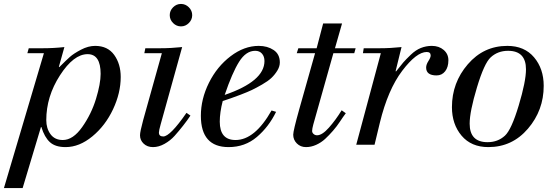

<svg xmlns="http://www.w3.org/2000/svg" viewBox="-74 -735 2835 975"><path d="M-54 220 149 -465H65L72 -490H142Q199 -490 253 -496L225 -396L227 -394Q262 -429 281 -446Q300 -463 337 -482.5Q374 -502 409 -502Q473 -502 506 -456Q539 -410 539 -344Q539 -263 500 -180Q461 -97 395 -42.5Q329 12 259 12Q207 12 179.5 -13Q152 -38 136 -90H134L41 220ZM437 -360Q437 -460 371 -460Q300 -460 230.5 -352.5Q161 -245 161 -125Q161 -83 182.5 -53.5Q204 -24 245 -24Q297 -24 343.5 -90Q390 -156 413.5 -233Q437 -310 437 -360Z M748 -465H659L664 -490H739Q795 -490 851 -496L742 -104Q733 -72 733 -62Q733 -42 755 -42Q790 -42 873 -162L893 -148Q878 -125 856 -97Q834 -69 812.5 -45Q791 -21 761.5 -4.5Q732 12 703 12Q674 12 655.5 -5.5Q637 -23 637 -48Q637 -66 653 -125ZM805 -618Q788 -635 788 -658Q788 -681 805 -698Q822 -715 845 -715Q868 -715 885 -698Q902 -681 902 -658Q902 -635 885 -618Q868 -601 845 -601Q822 -601 805 -618Z M1305 -174 1328 -167Q1291 -91 1230.5 -39.5Q1170 12 1087 12Q946 12 946 -147Q946 -232 987 -314.5Q1028 -397 1097 -449.5Q1166 -502 1240 -502Q1284 -502 1315.5 -481Q1347 -460 1347 -418Q1347 -397 1334 -376Q1321 -355 1304 -339Q1287 -323 1256.5 -305.5Q1226 -288 1205 -278Q1184 -268 1147.5 -254Q1111 -240 1098.5 -236Q1086 -232 1057 -222Q1042 -164 1042 -117Q1042 -24 1122 -24Q1220 -24 1305 -174ZM1269 -425Q1269 -448 1256.5 -462.5Q1244 -477 1222 -477Q1175 -477 1140 -421Q1105 -365 1067 -253Q1269 -322 1269 -425Z M1526 -465H1433L1441 -490H1534L1567 -616H1663L1627 -490H1732L1725 -465H1619L1517 -103Q1511 -81 1511 -70Q1511 -61 1518.5 -54.5Q1526 -48 1536 -48Q1562 -48 1596.5 -87Q1631 -126 1661 -175L1682 -160Q1667 -140 1652 -117Q1637 -94 1617 -71Q1597 -48 1577 -29.5Q1557 -11 1531.5 0.5Q1506 12 1480 12Q1452 12 1433.5 -6.5Q1415 -25 1415 -51Q1415 -71 1445 -178Z M1860 -465H1769L1773 -490H1853Q1910 -490 1965 -496L1935 -374L1937 -372Q1961 -403 1974 -418Q1987 -433 2012 -457Q2037 -481 2063.5 -491.5Q2090 -502 2119 -502Q2155 -502 2179 -481.5Q2203 -461 2203 -429Q2203 -394 2186.5 -373Q2170 -352 2143 -352Q2090 -352 2090 -392Q2090 -407 2101.5 -425Q2113 -443 2113 -453Q2113 -471 2093 -471Q2041 -471 1968.5 -375.5Q1896 -280 1855 -112L1828 0H1735Z M2687 -299Q2687 -175 2607 -81.5Q2527 12 2406 12Q2319 12 2270 -46Q2221 -104 2221 -191Q2221 -315 2301.5 -408.5Q2382 -502 2502 -502Q2589 -502 2638 -444Q2687 -386 2687 -299ZM2597 -383Q2597 -477 2506 -477Q2454 -477 2418 -444Q2385 -414 2348 -291Q2311 -168 2311 -107Q2311 -13 2402 -13Q2454 -13 2490 -46Q2523 -76 2560 -199Q2597 -322 2597 -383Z"/></svg>

Font: Justus
Style: ItalicOldstyle
Weight: 400
Italic angle: -12°
Version: Version 001.001